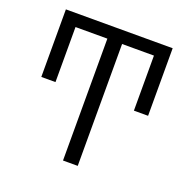

<svg xmlns="http://www.w3.org/2000/svg" viewBox="-129 -855 968 980"><g transform="rotate(20 355.0 -365.0)"><path d="M315 -662H142V-363H65V-730H645V-363H568V-662H395V0H315Z"/></g></svg>

Font: M PLUS 1p
Style: Regular
Weight: 400
Version: Version 1.062